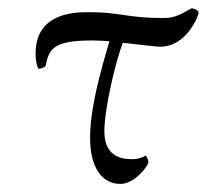

<svg xmlns="http://www.w3.org/2000/svg" viewBox="-20 -454 542 477"><path d="M252 -351.6C234.4 -292 196.3 -168 205.1 -85.9C210 -37.1 233.4 2.9 279.3 2.9C315.4 2.9 348.6 -43 348.6 -50.8C348.6 -55.7 345.7 -64.5 341.8 -67.4C335.9 -63.5 322.3 -58.6 310.5 -58.6C289.1 -58.6 239.3 -59.6 239.3 -127.9C239.3 -185.5 268.6 -306.6 285.2 -347.7C328.1 -342.8 370.1 -337.9 377.9 -337.9C444.3 -337.9 473.6 -416 473.6 -422.9C470.7 -429.7 464.8 -431.6 456.1 -433.6C434.6 -421.9 417 -409.2 387.7 -409.2C292 -409.2 283.2 -423.8 199.2 -423.8C156.2 -423.8 68.4 -418 68.4 -320.3C68.4 -303.7 71.3 -292 75.2 -283.2C83 -283.2 92.8 -287.1 93.8 -292C101.6 -333 113.3 -353.5 210 -353.5C221.7 -353.5 236.3 -352.5 252 -351.6Z"/></svg>

Font: Crimson
Style: Roman
Weight: 400
Version: Version 0.2